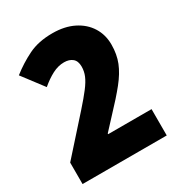

<svg xmlns="http://www.w3.org/2000/svg" viewBox="-172 -839 888 954"><g transform="rotate(-30 272.0 -362.0)"><path d="M24 0V-123L202 -322Q243 -368 267 -399.5Q291 -431 301.5 -456Q312 -481 312 -508Q312 -540 294 -555Q276 -570 246 -570Q212 -570 178.5 -552.5Q145 -535 111 -506L20 -626Q72 -667 130 -695.5Q188 -724 268 -724Q338 -724 389 -698.5Q440 -673 467.5 -629Q495 -585 495 -529Q495 -473 477 -428Q459 -383 420.5 -335Q382 -287 321 -223L258 -155V-151H507V0Z"/></g></svg>

Font: Noto Sans Malayalam SemiCondensed Black
Style: Regular
Weight: 900
Width: 4
Designer: Jelle Bosma - Monotype Design Team
Foundry: Monotype Imaging Inc.
Version: Version 2.104; ttfautohint (v1.8.4.7-5d5b)